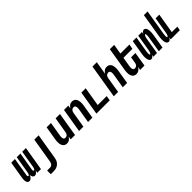

<svg xmlns="http://www.w3.org/2000/svg" viewBox="295 -2215 3910 3910"><g transform="rotate(-45 2250.0 -260.0)"><path d="M67 8Q50 8 36.5 0Q23 -8 16 -21.5Q9 -35 6 -50.5Q3 -66 2 -82.5Q1 -99 3 -115.5Q5 -132 7 -148L69 -520H175L110 -131Q109 -123 108 -115Q107 -107 108.5 -100Q110 -93 114.5 -86.5Q119 -80 127 -80Q135 -80 141 -87.5Q147 -95 151 -102.5Q155 -110 157.5 -118Q160 -126 162 -134Q164 -142 165.5 -150Q167 -158 168 -166L227 -520H333L268 -131Q267 -123 266 -115Q265 -107 266.5 -100Q268 -93 272.5 -86.5Q277 -80 285 -80Q293 -80 299 -87.5Q305 -95 309 -102.5Q313 -110 315.5 -118Q318 -126 320 -134Q322 -142 323.5 -150Q325 -158 326 -166L385 -520H491L405 0H299L308 -59Q302 -46 294 -34Q286 -22 275.5 -12.5Q265 -3 251.5 2.5Q238 8 225 8Q209 8 195.5 0Q182 -8 174.5 -21Q167 -34 163.5 -49.5Q160 -65 160 -81Q154 -65 146.5 -50Q139 -35 127 -21.5Q115 -8 99 0Q83 8 67 8Z M473 215V110H557Q573 110 589.5 102.5Q606 95 617.5 81.5Q629 68 635 51Q641 34 644 18L733 -520H858L766 35Q762 59 754 83Q746 107 732 129Q718 151 697.5 168Q677 185 653 196Q629 207 604.5 211Q580 215 556 215Z M1152 8Q1126 8 1103.5 -1.5Q1081 -11 1066 -29.5Q1051 -48 1043 -71.5Q1035 -95 1033 -120.5Q1031 -146 1032.5 -172Q1034 -198 1039 -223L1088 -520H1213L1161 -206Q1159 -195 1158 -183Q1157 -171 1157.5 -159.5Q1158 -148 1161 -137Q1164 -126 1169.5 -116.5Q1175 -107 1185.5 -102Q1196 -97 1208 -97Q1223 -97 1238.5 -103Q1254 -109 1265 -121Q1276 -133 1282 -148Q1288 -163 1290 -179L1347 -520H1472L1386 0H1261L1273 -72Q1263 -56 1251 -40.5Q1239 -25 1223 -14Q1207 -3 1188.5 2.5Q1170 8 1152 8Z M1502 0 1588 -520H1713L1701 -448Q1711 -464 1723 -479.5Q1735 -495 1750.5 -506Q1766 -517 1784.5 -522.5Q1803 -528 1821 -528Q1847 -528 1870 -518.5Q1893 -509 1908 -490.5Q1923 -472 1930.5 -448.5Q1938 -425 1940.5 -399.5Q1943 -374 1941 -348Q1939 -322 1935 -297L1886 0H1761L1813 -314Q1815 -325 1815.5 -337Q1816 -349 1815.5 -360.5Q1815 -372 1812.5 -383Q1810 -394 1804 -403.5Q1798 -413 1788 -418Q1778 -423 1766 -423Q1751 -423 1735.5 -417Q1720 -411 1709 -399Q1698 -387 1692 -372Q1686 -357 1683 -341L1627 0Z M2002 0 2088 -520H2213L2144 -105H2403L2386 0Z M2502 0 2623 -735H2748L2701 -448Q2711 -464 2723 -479.5Q2735 -495 2750.5 -506Q2766 -517 2784.5 -522.5Q2803 -528 2821 -528Q2847 -528 2870 -518.5Q2893 -509 2908 -490.5Q2923 -472 2930.5 -448.5Q2938 -425 2940.5 -399.5Q2943 -374 2941 -348Q2939 -322 2935 -297L2886 0H2761L2813 -314Q2815 -325 2815.5 -337Q2816 -349 2815.5 -360.5Q2815 -372 2812.5 -383Q2810 -394 2804 -403.5Q2798 -413 2788 -418Q2778 -423 2766 -423Q2751 -423 2735.5 -417Q2720 -411 2709 -399Q2698 -387 2692 -372Q2686 -357 2683 -341L2627 0Z M3152 8Q3126 8 3103.5 -1.5Q3081 -11 3066 -29.5Q3051 -48 3043 -71.5Q3035 -95 3033 -120.5Q3031 -146 3032.5 -172Q3034 -198 3039 -223L3123 -735H3248L3213 -520H3472L3454 -415H3195L3161 -206Q3159 -195 3158 -183Q3157 -171 3157.5 -159.5Q3158 -148 3161 -137Q3164 -126 3169.5 -116.5Q3175 -107 3185.5 -102Q3196 -97 3208 -97Q3223 -97 3238.5 -103Q3254 -109 3265 -121Q3276 -133 3282 -148Q3288 -163 3290 -179L3312 -312H3437L3386 0H3261L3273 -72Q3263 -56 3251 -40.5Q3239 -25 3223 -14Q3207 -3 3188.5 2.5Q3170 8 3152 8Z M3581 8Q3564 8 3550 -1Q3536 -10 3528.5 -24Q3521 -38 3517 -54Q3513 -70 3511.5 -87Q3510 -104 3510 -121Q3510 -138 3511 -155Q3512 -172 3514.5 -189Q3517 -206 3520 -223L3569 -520H3675L3623 -209Q3622 -203 3621 -197.5Q3620 -192 3619.5 -186.5Q3619 -181 3618 -175Q3617 -169 3616.5 -163.5Q3616 -158 3615.5 -152.5Q3615 -147 3614.5 -141.5Q3614 -136 3613.5 -130Q3613 -124 3613 -118.5Q3613 -113 3614 -107.5Q3615 -102 3615.5 -96.5Q3616 -91 3618 -85.5Q3620 -80 3626 -80Q3633 -80 3638.5 -86Q3644 -92 3647.5 -98.5Q3651 -105 3653.5 -111.5Q3656 -118 3658 -124.5Q3660 -131 3662 -138Q3664 -145 3665.5 -151.5Q3667 -158 3668 -165Q3669 -172 3670 -179L3727 -520H3833L3825 -470Q3829 -480 3835.5 -490Q3842 -500 3850.5 -509Q3859 -518 3870 -523Q3881 -528 3892 -528Q3909 -528 3923 -519Q3937 -510 3945 -496Q3953 -482 3956.5 -466Q3960 -450 3962 -433Q3964 -416 3964 -399Q3964 -382 3962.5 -365Q3961 -348 3959 -331Q3957 -314 3954 -297L3905 0H3799L3850 -311Q3851 -317 3852 -322.5Q3853 -328 3854 -333.5Q3855 -339 3856 -345Q3857 -351 3857.5 -356.5Q3858 -362 3858 -367.5Q3858 -373 3858.5 -378.5Q3859 -384 3859.5 -390Q3860 -396 3860 -401.5Q3860 -407 3859.5 -412.5Q3859 -418 3858.5 -423.5Q3858 -429 3856 -434.5Q3854 -440 3848 -440Q3841 -440 3835.5 -434Q3830 -428 3826 -421.5Q3822 -415 3819.5 -408.5Q3817 -402 3815 -395.5Q3813 -389 3811.5 -382Q3810 -375 3808.5 -368.5Q3807 -362 3805.5 -355Q3804 -348 3803 -341L3747 0H3641L3649 -50Q3644 -40 3637.5 -30Q3631 -20 3622.5 -11Q3614 -2 3603 3Q3592 8 3581 8Z M4081 8Q4064 8 4050 -1Q4036 -10 4028.5 -24Q4021 -38 4017 -54Q4013 -70 4011.5 -87Q4010 -104 4010 -121Q4010 -138 4011 -155Q4012 -172 4014.5 -189Q4017 -206 4020 -223L4104 -735H4210L4123 -209Q4122 -203 4121 -197.5Q4120 -192 4119.5 -186.5Q4119 -181 4118 -175Q4117 -169 4116.5 -163.5Q4116 -158 4115.5 -152.5Q4115 -147 4114.5 -141.5Q4114 -136 4113.5 -130Q4113 -124 4113 -118.5Q4113 -113 4114 -107.5Q4115 -102 4115.5 -96.5Q4116 -91 4118 -85.5Q4120 -80 4126 -80Q4133 -80 4138.5 -86Q4144 -92 4147.5 -98.5Q4151 -105 4153.5 -111.5Q4156 -118 4158 -124.5Q4160 -131 4162 -138Q4164 -145 4165.5 -151.5Q4167 -158 4168 -165Q4169 -172 4170 -179L4227 -520H4333L4261 -88H4419L4405 0H4141L4149 -50Q4144 -40 4137.5 -30Q4131 -20 4122.5 -11Q4114 -2 4103 3Q4092 8 4081 8Z"/></g></svg>

Font: Iosevka Term Curly Extrabold
Style: Italic
Weight: 800
Italic angle: -9°
Designer: Belleve Invis
Foundry: Belleve Invis
Version: Version 32.3.0